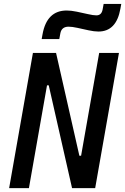

<svg xmlns="http://www.w3.org/2000/svg" viewBox="-20 -965 642 985"><path d="M349.6 0 230 -527.3H221.2L128.4 0H26.9L148.9 -693.4H267.6L387.2 -166H396L488.8 -693.4H590.3L468.3 0ZM193.8 -764.6 198.2 -789.1Q220.2 -911.1 322.3 -911.1Q344.7 -911.1 374 -905Q403.3 -898.9 430.9 -892.6Q458.5 -886.2 474.6 -886.2Q500.5 -886.2 506.3 -915.5L511.7 -944.8H602.1L597.7 -920.4Q577.1 -803.2 484.9 -803.2Q462.9 -803.2 434.1 -809.6Q405.3 -815.9 377.7 -822Q350.1 -828.1 332 -828.1Q295.9 -828.1 289.6 -793.9L284.2 -764.6Z"/></svg>

Font: Cascadia Mono PL
Style: Italic
Weight: 400
Italic angle: -10°
Monospace: yes
Designer: Aaron Bell
Foundry: Saja Typeworks
Version: Version 2404.023; ttfautohint (v1.8.4)